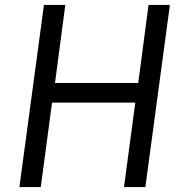

<svg xmlns="http://www.w3.org/2000/svg" viewBox="-20 -762 771 782"><path d="M485 0H572L672 -742H585L543 -424H204L246 -742H159L59 0H146L192 -344H531Z"/></svg>

Font: Cheyenne Sans
Style: Italic
Weight: 400
Italic angle: -8.13011°
Designer: The Public Sans project authors (U.S. Web Design System), Libre Franklin designed by Pablo Impallari and Rodrigo Fuenzal
Foundry: The Cheyenne Sans Project Authors
Version: Version 2.007